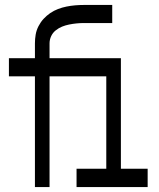

<svg xmlns="http://www.w3.org/2000/svg" viewBox="-20 -755 640 775"><path d="M121 0V-447H16V-520H121V-580Q121 -598 124 -615.5Q127 -633 135.5 -649.5Q144 -666 156 -679Q168 -692 182.5 -702Q197 -712 214 -718.5Q231 -725 248.5 -728.5Q266 -732 283.5 -733.5Q301 -735 319 -735H433V-662H319Q304 -662 289 -660.5Q274 -659 259 -656Q244 -653 230.5 -647.5Q217 -642 205 -632.5Q193 -623 186.5 -609Q180 -595 180 -580V-520H468V-74H576V0H289V-74H409V-447H180V0Z"/></svg>

Font: Zed Mono Extended
Style: Regular
Weight: 400
Width: 7
Monospace: yes
Designer: Belleve Invis
Foundry: Belleve Invis
Version: Version 1.0.0; ttfautohint (v1.8.4)